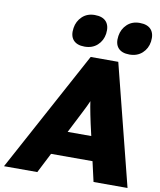

<svg xmlns="http://www.w3.org/2000/svg" viewBox="-111 -1018 915 1096"><g transform="rotate(10 346.0 -470.0)"><path d="M-12 0 367 -700H527L704 0H507L433 -325Q427 -352 422.5 -375Q418 -398 414 -420Q410 -442 407 -465Q404 -488 403 -515L435 -516Q425 -487 415 -464Q405 -441 395 -420Q385 -399 373 -376Q361 -353 347 -325L181 0ZM141 -116 220 -256H544L579 -116ZM582 -752Q537 -752 516 -776.5Q495 -801 502 -846Q508 -886 536.5 -913Q565 -940 609 -940Q655 -940 676 -915.5Q697 -891 691 -846Q685 -805 656 -778.5Q627 -752 582 -752ZM322 -752Q277 -752 256 -776.5Q235 -801 242 -846Q248 -886 276.5 -913Q305 -940 349 -940Q395 -940 416 -915.5Q437 -891 431 -846Q425 -805 396 -778.5Q367 -752 322 -752Z"/></g></svg>

Font: Lexend ExtBd
Style: Italic
Weight: 800
Italic angle: -8.13011°
Designer: Bonnie Shaver-Troup, Thomas Jockin
Foundry: Lexend
Version: Version 1.007